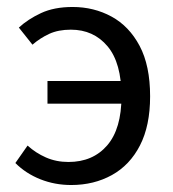

<svg xmlns="http://www.w3.org/2000/svg" viewBox="-20 -518 496 550"><path d="M184 12Q137 12 95.5 -4.5Q54 -21 24 -51L59 -101Q82 -80 111.5 -67Q141 -54 176 -54Q246 -54 287 -101.5Q328 -149 328 -242Q328 -338 288 -385.5Q248 -433 183 -433Q147 -433 121 -421Q95 -409 73 -390L34 -439Q60 -463 97.5 -480.5Q135 -498 188 -498Q249 -498 299.5 -470.5Q350 -443 380 -386.5Q410 -330 410 -242Q410 -158 381 -101.5Q352 -45 300.5 -16.5Q249 12 184 12ZM116 -221V-286H371V-221Z"/></svg>

Font: Source Sans 3
Style: Regular
Weight: 400
Designer: Paul D. Hunt
Foundry: Adobe
Version: Version 3.046;hotconv 1.0.118;makeotfexe 2.5.65603